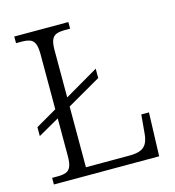

<svg xmlns="http://www.w3.org/2000/svg" viewBox="-107 -805 818 895"><g transform="rotate(-15 302.5 -357.0)"><path d="M43 0V-32H71Q94 -32 109.5 -37.5Q125 -43 132.5 -60Q140 -77 140 -111V-293L38 -235V-278L140 -337V-602Q140 -637 132.5 -654Q125 -671 109.5 -676.5Q94 -682 71 -682H43V-714H304V-682H278Q254 -682 238.5 -676.5Q223 -671 215.5 -654.5Q208 -638 208 -604V-376L371 -471V-426L208 -332V-39H418Q455 -39 474.5 -48.5Q494 -58 502.5 -76.5Q511 -95 513 -121L521 -210H558L551 0Z"/></g></svg>

Font: Noto Serif Armenian Light
Style: Regular
Weight: 300
Version: Version 2.007